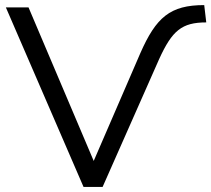

<svg xmlns="http://www.w3.org/2000/svg" viewBox="-20 -734 830 754"><path d="M308 0H383L605 -502C656 -614 694 -646 790 -646L782 -714C648 -714 593 -666 531 -525L348 -102L92 -705H3Z"/></svg>

Font: Poppy and Pepper
Style: Regular
Weight: 400
Designer: Thy Ha
Foundry: Thy Ha
Version: Version 0.001;Glyphs 3.2 (3227)